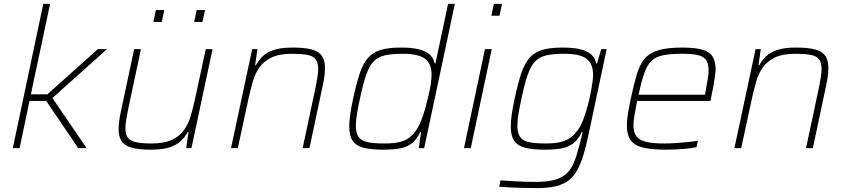

<svg xmlns="http://www.w3.org/2000/svg" viewBox="-20 -763 4361 989"><path d="M46 0 203 -743H238L139 -277H224L484 -510H531L250 -258L426 0H383L218 -243H132L81 0Z M757 8Q694 8 657.5 -2.5Q621 -13 606 -36.5Q591 -60 591 -97Q591 -117 594 -140Q597 -163 603 -190L671 -510H706L639 -195Q633 -166 629.5 -142.5Q626 -119 626 -102Q626 -69 639.5 -52.5Q653 -36 682.5 -30Q712 -24 761 -24Q827 -24 867 -43.5Q907 -63 929.5 -95.5Q952 -128 963 -167.5Q974 -207 983 -246L1040 -510H1075L966 0H939L951 -83H947Q934 -59 913 -38Q892 -17 855 -4.5Q818 8 757 8ZM980 -650 993 -711H1036L1023 -650ZM770 -650 783 -711H826L813 -650Z M1170 0 1279 -510H1306L1294 -427H1298Q1312 -452 1332.5 -472.5Q1353 -493 1390 -505.5Q1427 -518 1488 -518Q1552 -518 1588 -507.5Q1624 -497 1639 -474Q1654 -451 1654 -413Q1654 -394 1651 -370.5Q1648 -347 1642 -320L1574 0H1539L1606 -315Q1612 -344 1615.5 -367.5Q1619 -391 1619 -408Q1619 -441 1605.5 -458Q1592 -475 1562.5 -480.5Q1533 -486 1484 -486Q1418 -486 1378 -466.5Q1338 -447 1315.5 -414.5Q1293 -382 1282 -342.5Q1271 -303 1262 -264L1205 0Z M1954 8Q1891 8 1852.5 -2Q1814 -12 1796.5 -38Q1779 -64 1779 -111Q1779 -138 1784 -173.5Q1789 -209 1799 -255Q1816 -335 1833.5 -386.5Q1851 -438 1877 -466.5Q1903 -495 1943.5 -506.5Q1984 -518 2045 -518Q2097 -518 2133.5 -510Q2170 -502 2191.5 -484Q2213 -466 2219 -436H2223L2288 -743H2323L2165 0H2137L2149 -83H2145Q2127 -45 2101.5 -25Q2076 -5 2040 1.5Q2004 8 1954 8ZM1960 -24Q2008 -24 2039 -31.5Q2070 -39 2091 -56Q2112 -73 2129 -100Q2140 -118 2151 -146Q2162 -174 2171 -206.5Q2180 -239 2187.5 -271.5Q2195 -304 2199 -332Q2203 -360 2203 -377Q2203 -436 2168.5 -461Q2134 -486 2054 -486Q1999 -486 1963 -478Q1927 -470 1904.5 -446.5Q1882 -423 1866 -377Q1850 -331 1834 -255Q1824 -209 1818.5 -174.5Q1813 -140 1813 -115Q1813 -77 1827.5 -57Q1842 -37 1874.5 -30.5Q1907 -24 1960 -24Z M2511 -682 2524 -743H2566L2553 -682ZM2370 0 2478 -510H2513L2405 0Z M2747 206Q2714 206 2677 205Q2640 204 2607 202.5Q2574 201 2551 199L2558 166Q2587 168 2618.5 170Q2650 172 2681 173Q2712 174 2738 174Q2800 174 2838.5 163Q2877 152 2900 129.5Q2923 107 2937 72.5Q2951 38 2963 -10Q2968 -27 2973 -48.5Q2978 -70 2981 -83H2977Q2959 -45 2933.5 -25Q2908 -5 2872 1.5Q2836 8 2786 8Q2723 8 2684.5 -2Q2646 -12 2628.5 -38Q2611 -64 2611 -111Q2611 -138 2616 -173.5Q2621 -209 2631 -255Q2648 -335 2665.5 -386.5Q2683 -438 2709 -466.5Q2735 -495 2775.5 -506.5Q2816 -518 2877 -518Q2929 -518 2965.5 -510Q3002 -502 3023.5 -484Q3045 -466 3051 -436H3055L3077 -510H3105L3012 -72Q2999 -9 2984.5 37.5Q2970 84 2951.5 116.5Q2933 149 2906 168.5Q2879 188 2840 197Q2801 206 2747 206ZM2792 -24Q2840 -24 2870.5 -32Q2901 -40 2922 -56.5Q2943 -73 2961 -100Q2974 -119 2985 -148.5Q2996 -178 3005.5 -212Q3015 -246 3021.5 -278.5Q3028 -311 3031.5 -337Q3035 -363 3035 -377Q3035 -436 3000.5 -461Q2966 -486 2886 -486Q2831 -486 2795 -478Q2759 -470 2736.5 -446.5Q2714 -423 2698 -377Q2682 -331 2666 -255Q2656 -209 2650.5 -174.5Q2645 -140 2645 -115Q2645 -77 2659.5 -57Q2674 -37 2706.5 -30.5Q2739 -24 2792 -24Z M3410 8Q3336 8 3291.5 -3Q3247 -14 3228 -41.5Q3209 -69 3209 -117Q3209 -143 3214.5 -177Q3220 -211 3229 -254Q3245 -329 3260 -379.5Q3275 -430 3300.5 -460.5Q3326 -491 3372 -504.5Q3418 -518 3494 -518Q3559 -518 3596.5 -507.5Q3634 -497 3650 -472.5Q3666 -448 3666 -405Q3666 -396 3663 -372Q3660 -348 3654.5 -317.5Q3649 -287 3642 -256L3639 -243H3262Q3254 -203 3248.5 -172Q3243 -141 3243 -118Q3243 -82 3258 -61.5Q3273 -41 3307.5 -32.5Q3342 -24 3401 -24Q3428 -24 3459.5 -26Q3491 -28 3521.5 -31Q3552 -34 3575 -38L3568 -5Q3550 -1 3523.5 2Q3497 5 3467.5 6.5Q3438 8 3410 8ZM3269 -275H3611L3615 -296Q3621 -329 3625.5 -355Q3630 -381 3630 -400Q3630 -438 3615.5 -456Q3601 -474 3571.5 -480Q3542 -486 3495 -486Q3434 -486 3396 -478.5Q3358 -471 3335.5 -449Q3313 -427 3298.5 -385.5Q3284 -344 3269 -275Z M3763 0 3872 -510H3899L3887 -427H3891Q3905 -452 3925.5 -472.5Q3946 -493 3983 -505.5Q4020 -518 4081 -518Q4145 -518 4181 -507.5Q4217 -497 4232 -474Q4247 -451 4247 -413Q4247 -394 4244 -370.5Q4241 -347 4235 -320L4167 0H4132L4199 -315Q4205 -344 4208.5 -367.5Q4212 -391 4212 -408Q4212 -441 4198.5 -458Q4185 -475 4155.5 -480.5Q4126 -486 4077 -486Q4011 -486 3971 -466.5Q3931 -447 3908.5 -414.5Q3886 -382 3875 -342.5Q3864 -303 3855 -264L3798 0Z"/></svg>

Font: Saira Thin
Style: Italic
Weight: 100
Italic angle: -12°
Designer: Hector Gatti with collaboration of the Omnibus-Type team
Foundry: Omnibus-Type
Version: Version 1.101